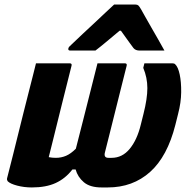

<svg xmlns="http://www.w3.org/2000/svg" viewBox="-20 -818 840 843"><path d="M138 -540H286Q297 -540 294 -529Q273 -445 253 -365.5Q233 -286 213 -204Q208 -185 203.5 -166Q199 -147 194 -128Q209 -125 225 -125Q249 -125 270 -134Q291 -143 313 -165Q327 -219 344 -286.5Q361 -354 378 -421Q395 -488 408 -540H528Q539 -540 536 -529Q528 -496 515 -445.5Q502 -395 488.5 -339.5Q475 -284 462 -233.5Q449 -183 441 -150Q434 -125 456 -125H470Q517 -125 549.5 -164.5Q582 -204 598 -270L610 -318Q627 -385 627 -431Q627 -477 609 -520L614 -540H737Q745 -540 749 -536Q762 -524 769 -491Q776 -458 775.5 -413Q775 -368 762 -318L750 -270Q715 -131 639 -63Q563 5 453 5H426Q375 5 348 -18Q321 -41 312 -74H298Q267 -34 224.5 -14.5Q182 5 120 5Q86 5 55.5 -3Q25 -11 14 -22Q13 -24 11.5 -27Q10 -30 11 -35Q26 -94 37.5 -139.5Q49 -185 59.5 -228Q70 -271 82.5 -320.5Q95 -370 112 -437Q118 -460 124.5 -486Q131 -512 138 -540ZM481 -798H575Q583 -798 587.5 -794Q592 -790 600 -776Q605 -767 616.5 -746.5Q628 -726 643.5 -699Q659 -672 674.5 -645Q690 -618 702 -596H593Q575 -596 566 -607Q560 -615 546.5 -633.5Q533 -652 511 -683H505Q469 -653 444.5 -632.5Q420 -612 399 -596H289Q278 -596 280 -605Q281 -610 285 -614Q289 -618 305 -633Q319 -647 343.5 -669.5Q368 -692 394.5 -717Q421 -742 444.5 -764Q468 -786 481 -798Z"/></svg>

Font: Recursive Sn Lnr St XBd
Style: Italic
Weight: 800
Italic angle: -15°
Version: Version 1.079;hotconv 1.0.112;makeotfexe 2.5.65598; ttfautoh